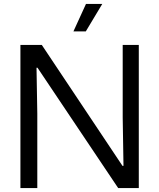

<svg xmlns="http://www.w3.org/2000/svg" viewBox="-20 -958 811 978"><path d="M84 0V-729H193L604 -113H609L605 -360V-729H687V0H582L171 -613H166L170 -379V0ZM354 -798 418 -938H501L417 -798Z"/></svg>

Font: Mona Sans ExtraLight
Style: Regular
Weight: 400
Version: Version 2.000